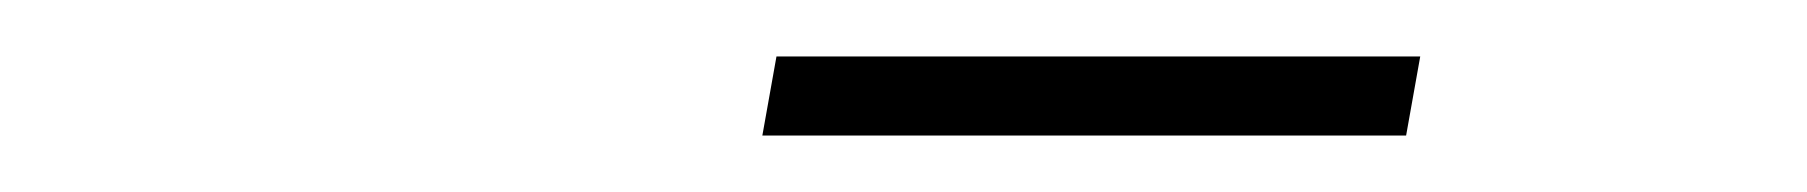

<svg xmlns="http://www.w3.org/2000/svg" viewBox="-20 -659 640 68"><path d="M250 -611 255 -639H483L478 -611Z"/></svg>

Font: Celebes Thin
Style: Italic
Weight: 250
Italic angle: -10°
Designer: Anugrah Pasau
Foundry: Lafontype
Version: Version 1.000; ttfautohint (v1.8.4)